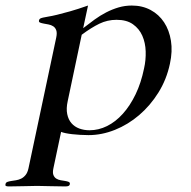

<svg xmlns="http://www.w3.org/2000/svg" viewBox="-116 -482 693 696"><path d="M129.4 -115.2Q123.5 -88.4 127.7 -68.4Q131.8 -48.3 143.1 -35.4Q154.3 -22.5 171.4 -16.1Q188.5 -9.8 208.5 -9.8Q241.2 -9.8 272.2 -25.1Q303.2 -40.5 329.3 -69.6Q355.5 -98.6 375.5 -140.1Q395.5 -181.6 406.2 -233.9Q413.1 -264.2 412.1 -295.7Q411.1 -327.1 399.9 -352.5Q388.7 -377.9 366 -394Q343.3 -410.2 306.6 -410.2Q273.4 -410.2 244.1 -396Q214.8 -381.8 180.2 -356ZM185.5 -379.9Q206.1 -396 226.6 -410.9Q247.1 -425.8 268.8 -437Q290.5 -448.2 313.7 -455.1Q336.9 -461.9 361.8 -461.9Q399.9 -461.9 429.9 -445.8Q460 -429.7 478.8 -401.1Q497.6 -372.6 503.7 -334.2Q509.8 -295.9 500 -251Q487.8 -193.8 458.3 -146.5Q428.7 -99.1 388.4 -64.7Q348.1 -30.3 300.5 -11.2Q252.9 7.8 204.6 7.8Q189.5 7.8 174.1 6.8Q158.7 5.9 145.5 4.4Q132.3 2.9 121.8 0.7Q111.3 -1.5 105.5 -3.9L77.6 127.9Q74.2 143.6 77.6 152.3Q81.1 161.1 88.1 165.5Q95.2 169.9 104.2 171.4Q113.3 172.9 120.8 174.1Q128.4 175.3 133.3 177.5Q138.2 179.7 137.2 186Q136.2 190.4 132.3 192.1Q128.4 193.8 120.1 193.8Q91.3 193.8 67.1 192.9Q43 191.9 18.6 191.9Q-5.4 191.9 -30.3 192.9Q-55.2 193.8 -83.5 193.8Q-91.8 193.8 -94.5 192.1Q-97.2 190.4 -96.2 186Q-95.2 179.7 -89.4 177.5Q-83.5 175.3 -75.4 174.1Q-67.4 172.9 -57.9 171.4Q-48.3 169.9 -39.3 165.5Q-30.3 161.1 -23.2 152.3Q-16.1 143.6 -12.7 127.9L87.9 -346.2Q91.3 -362.8 87.9 -372.3Q84.5 -381.8 76.9 -386.7Q69.3 -391.6 60.1 -393.3Q50.8 -395 42.7 -396.5Q34.7 -397.9 29.3 -400.1Q23.9 -402.3 25.4 -408.2Q26.4 -412.6 29.5 -414.6Q32.7 -416.5 39.8 -418.2Q46.9 -419.9 59.3 -421.9Q71.8 -423.8 91.1 -428.5Q110.4 -433.1 137.9 -440.9Q165.5 -448.7 203.1 -461.9Z"/></svg>

Font: XB Zar
Style: Italic
Weight: 400
Italic angle: -12°
Designer: Behnam
Foundry: Irmug
Version: Version 8.005 2009